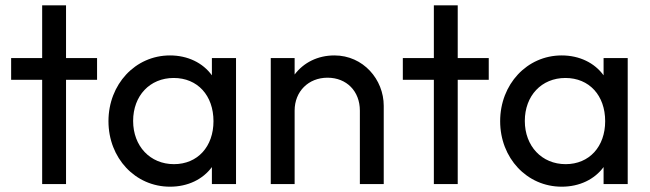

<svg xmlns="http://www.w3.org/2000/svg" viewBox="-20 -694 2452 724"><path d="M139 0H229V-393H346V-475H229V-674H139V-475H22V-393H139Z M621 10C689 10 745 -18 779 -64V0H870V-475H779V-410C745 -457 688 -485 621 -485C490 -485 389 -376 389 -237C389 -98 490 10 621 10ZM636 -75C546 -75 482 -143 482 -238C482 -333 545 -400 635 -400C725 -400 785 -334 785 -237C785 -141 725 -75 636 -75Z M1001 0H1091V-277C1091 -349 1143 -401 1215 -401C1287 -401 1337 -350 1337 -277V0H1427V-295C1427 -394 1350 -485 1241 -485C1178 -485 1125 -458 1091 -413V-475H1001Z M1616 0H1706V-393H1823V-475H1706V-674H1616V-475H1499V-393H1616Z M2098 10C2166 10 2222 -18 2256 -64V0H2347V-475H2256V-410C2222 -457 2165 -485 2098 -485C1967 -485 1866 -376 1866 -237C1866 -98 1967 10 2098 10ZM2113 -75C2023 -75 1959 -143 1959 -238C1959 -333 2022 -400 2112 -400C2202 -400 2262 -334 2262 -237C2262 -141 2202 -75 2113 -75Z"/></svg>

Font: Outfit
Style: Regular
Weight: 400
Designer: Rodrigo Fuenzalida
Foundry: fragTYPE
Version: Version 1.100;gftools[0.9.27]